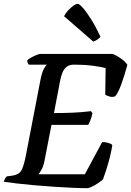

<svg xmlns="http://www.w3.org/2000/svg" viewBox="-32 -987 688 1007"><path d="M425 0Q395 0 349.5 -2Q304 -4 251.5 -7.5Q199 -11 147.5 -15.5Q96 -20 54 -25Q12 -30 -12 -34Q-10 -43 -5 -51Q0 -59 4 -62L34 -66Q67 -71 79.5 -92Q92 -113 103 -168L180 -567Q188 -608 198.5 -626.5Q209 -645 214 -648H119Q116 -651 113.5 -657Q111 -663 111 -671Q118 -678 132 -685.5Q146 -693 159.5 -698.5Q173 -704 178 -704H560Q580 -696 602.5 -680Q625 -664 636 -647Q621 -590 603.5 -543Q586 -496 572 -482Q557 -476 542 -481Q527 -486 520 -490L522 -630Q501 -636 456 -642Q411 -648 357 -648Q330 -648 315.5 -635Q301 -622 294.5 -603.5Q288 -585 284 -567L251 -394Q301 -394 349.5 -396Q398 -398 445 -404L453 -393Q448 -371 441.5 -355Q435 -339 431 -332H238L201 -142Q196 -116 186.5 -98.5Q177 -81 170 -73H413L504 -242Q523 -242 539 -236.5Q555 -231 557 -226Q553 -197 544 -162Q535 -127 525 -95.5Q515 -64 508 -46Q499 -38 483 -27Q467 -16 450.5 -8Q434 0 425 0ZM457 -769 304 -902Q311 -917 325 -932Q339 -947 353 -957Q367 -967 375 -967Q384 -967 403 -945.5Q422 -924 446.5 -885Q471 -846 495 -794Q489 -787 478.5 -779.5Q468 -772 457 -769Z"/></svg>

Font: Texturina 72pt 72pt SemiBold
Style: Italic
Weight: 600
Italic angle: -11°
Designer: Guillermo Torres Carreño
Foundry: Omnibus-Type
Version: Version 1.002; ttfautohint (v1.8.3)